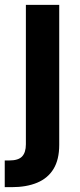

<svg xmlns="http://www.w3.org/2000/svg" viewBox="-42 -566 329 790"><path d="M64.5 -545.9H201.7V29.8Q201.7 90.8 178.2 129.2Q154.8 167.5 110.8 185.8Q66.9 204.1 5.4 204.1H-22.5V94.2H-3.4Q33.7 94.2 49.1 77.6Q64.5 61 64.5 27.8Z"/></svg>

Font: Inter
Style: 650
Weight: 650
Designer: Rasmus Andersson
Foundry: rsms
Version: Version 4.001;git-66647c0bb